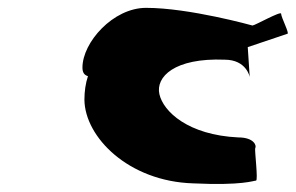

<svg xmlns="http://www.w3.org/2000/svg" viewBox="-20 -713 753 489"><path d="M190 -541C190 -529 194 -522 204 -519C198 -501 195 -480 195 -459C196 -364 307 -251 472 -246C597 -240 626 -253 632 -253C638 -253 628 -331 630 -336C634 -341 628 -363 587 -363C459 -369 396 -429 386 -473C376 -517 424 -566 552 -561C608 -561 616 -517 616 -517L611 -593L712 -627C718 -627 696 -669 696 -678C696 -686 629 -648 623 -648C623 -648 462 -693 352 -693C268 -693 190 -605 190 -541Z"/></svg>

Font: Ampere
Style: SCUltExt
Weight: 400
Version: Version 1